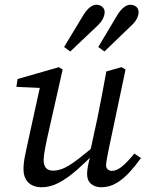

<svg xmlns="http://www.w3.org/2000/svg" viewBox="-20 -776 620 809"><path d="M156 13Q133 13 115.5 4.5Q98 -4 88.5 -21.5Q79 -39 79 -63Q79 -90 86 -123Q93 -156 99 -184L153 -430L164 -405L49 -410L54 -443L228 -493L244 -483L179 -195Q175 -176 171.5 -158.5Q168 -141 166 -126.5Q164 -112 164 -101Q164 -79 174 -68Q184 -57 203 -57Q228 -57 253.5 -69.5Q279 -82 313 -108.5Q347 -135 394 -175L400 -141H389Q343 -94 303.5 -59.5Q264 -25 228 -6Q192 13 156 13ZM406 13Q381 13 364 -1Q347 -15 347 -43Q347 -56 350 -73.5Q353 -91 362 -124H357L391 -281Q401 -329 410 -377.5Q419 -426 428 -475L492 -493L509 -483L437 -142Q433 -122 430 -105Q427 -88 427 -79Q427 -69 434 -62.5Q441 -56 451 -56Q471 -56 493 -73.5Q515 -91 546 -129L574 -110Q551 -78 525.5 -50Q500 -22 470.5 -4.5Q441 13 406 13ZM250 -578 331 -712Q346 -736 360 -746Q374 -756 386 -756Q400 -756 410.5 -747.5Q421 -739 421 -725Q421 -713 414 -698Q407 -683 389 -666L276 -559ZM394 -578 474 -712Q489 -736 503 -746Q517 -756 529 -756Q544 -756 554 -747.5Q564 -739 564 -725Q564 -713 557 -698Q550 -683 531 -666L420 -559Z"/></svg>

Font: Source Serif 4 18pt
Style: Italic
Weight: 400
Italic angle: -12°
Designer: Frank Grießhammer
Foundry: Adobe Systems Incorporated
Version: Version 4.004;hotconv 1.0.116;makeotfexe 2.5.65601